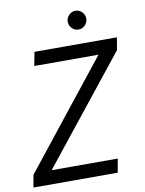

<svg xmlns="http://www.w3.org/2000/svg" viewBox="-95 -941 758 1007"><g transform="rotate(-10 284.0 -437.5)"><path d="M0 0 12 -66 457 -627H115L129 -700H568L557 -634L110 -73H462L449 0ZM378 -775Q357 -775 342.5 -790Q328 -805 328 -825Q328 -845 343 -860Q358 -875 377 -875Q398 -875 412.5 -860Q427 -845 427 -825Q427 -805 412.5 -790Q398 -775 378 -775Z"/></g></svg>

Font: DM Sans 20pt
Style: Italic
Weight: 400
Italic angle: -10°
Version: Version 4.004;gftools[0.9.30]